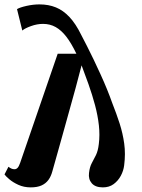

<svg xmlns="http://www.w3.org/2000/svg" viewBox="-39 -818 629 852"><path d="M50.5 -95.5 217 -579.5H300Q278 -625.5 255.8 -654.5Q233.5 -683.5 208.2 -697.8Q183 -712 152 -712Q125.5 -712 98.5 -702.2Q71.5 -692.5 60 -682.5L36.5 -777.5Q48.5 -785 78.5 -791.8Q108.5 -798.5 136 -798.5Q176.5 -798.5 209 -785.2Q241.5 -772 269.2 -742.5Q297 -713 321.5 -663Q333 -641.5 347.2 -613.2Q361.5 -585 376.8 -553.2Q392 -521.5 407.2 -488Q422.5 -454.5 435.8 -422Q449 -389.5 459 -361Q477.5 -314.5 491.8 -270.2Q506 -226 512.2 -180.8Q518.5 -135.5 512 -84.5Q509 -60 497 -37.8Q485 -15.5 465.2 -1Q445.5 13.5 417.5 13.5Q384 13.5 368.2 -4.8Q352.5 -23 356 -50.5Q359 -77 368.2 -94Q377.5 -111 386.8 -129.8Q396 -148.5 399.5 -179Q404.5 -218.5 399.8 -261.8Q395 -305 382.8 -351Q370.5 -397 353.5 -445L323 -528L296.5 -427.5Q284 -382 271 -335.5Q258 -289 245 -242Q232 -195 219 -149Q206 -103 193.5 -58.5Q187.5 -35.5 175.8 -19.5Q164 -3.5 145 5Q126 13.5 97.5 13.5Q67 13.5 42.5 2.2Q18 -9 2 -22.8Q-14 -36.5 -19 -44L-1.5 -78Q5.5 -72.5 11.8 -69.8Q18 -67 25.5 -67Q33 -67 39 -73.2Q45 -79.5 50.5 -95.5Z"/></svg>

Font: Merriweather 36pt ExtraBold
Style: Italic
Weight: 800
Italic angle: -7.8°
Version: Version 2.101